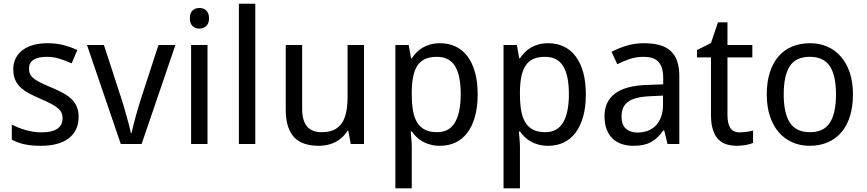

<svg xmlns="http://www.w3.org/2000/svg" viewBox="-20 -780 4695 1040"><path d="M405.8 -147Q405.8 -107.9 391.6 -78.6Q377.4 -49.3 350.8 -29.5Q324.2 -9.8 286.6 0Q249 9.8 202.1 9.8Q148.9 9.8 110.8 1.2Q72.8 -7.3 43.9 -23.9V-105Q59.1 -97.2 77.6 -89.6Q96.2 -82 116.7 -76.2Q137.2 -70.3 158.9 -66.7Q180.7 -63 202.1 -63Q233.9 -63 256.1 -68.4Q278.3 -73.7 292.2 -83.7Q306.2 -93.8 312.5 -108.2Q318.8 -122.6 318.8 -140.1Q318.8 -155.3 314 -167.5Q309.1 -179.7 296.1 -191.7Q283.2 -203.6 260.7 -215.8Q238.3 -228 203.1 -243.2Q168 -258.3 139.9 -272.9Q111.8 -287.6 92.3 -305.7Q72.8 -323.7 62.3 -347.4Q51.8 -371.1 51.8 -403.8Q51.8 -438 65.2 -464.6Q78.6 -491.2 103 -509.3Q127.4 -527.3 161.6 -536.6Q195.8 -545.9 237.8 -545.9Q285.2 -545.9 324.5 -535.6Q363.8 -525.4 398.9 -508.8L368.2 -437Q336.4 -451.2 303 -461.7Q269.5 -472.2 234.9 -472.2Q185.1 -472.2 161.1 -455.8Q137.2 -439.5 137.2 -409.2Q137.2 -392.1 142.8 -379.4Q148.4 -366.7 162.1 -355.5Q175.8 -344.2 198.7 -332.8Q221.7 -321.3 255.9 -307.1Q291 -292.5 318.6 -277.8Q346.2 -263.2 365.7 -244.9Q385.3 -226.6 395.5 -203.1Q405.8 -179.7 405.8 -147Z M634.3 0 451.2 -536.1H543L640.1 -237.8Q645.5 -221.7 652.8 -196.3Q660.2 -170.9 667.5 -144.5Q674.8 -118.2 680.9 -94.7Q687 -71.3 689 -59.1H692.4Q694.8 -71.3 700.7 -94.7Q706.5 -118.2 713.9 -144.5Q721.2 -170.9 728.5 -196.3Q735.8 -221.7 741.2 -237.8L838.4 -536.1H930.2L747.1 0Z M1104 0H1015.1V-536.1H1104ZM1008.3 -681.2Q1008.3 -710.4 1023.2 -723.6Q1038.1 -736.8 1060.1 -736.8Q1070.8 -736.8 1080.3 -733.6Q1089.8 -730.5 1096.9 -723.6Q1104 -716.8 1108.2 -706.3Q1112.3 -695.8 1112.3 -681.2Q1112.3 -652.8 1096.9 -638.9Q1081.5 -625 1060.1 -625Q1038.1 -625 1023.2 -638.7Q1008.3 -652.3 1008.3 -681.2Z M1362.8 0H1273.9V-759.8H1362.8Z M1879.9 0 1866.7 -71.8H1861.8Q1849.6 -50.8 1832.8 -35.4Q1815.9 -20 1795.9 -10Q1775.9 0 1753.4 4.9Q1731 9.8 1707.5 9.8Q1663.1 9.8 1629.4 -1.5Q1595.7 -12.7 1573.2 -36.6Q1550.8 -60.5 1539.3 -97.7Q1527.8 -134.8 1527.8 -186V-536.1H1616.7V-190.9Q1616.7 -127.4 1642.6 -95.7Q1668.5 -64 1722.7 -64Q1762.2 -64 1789.1 -76.7Q1815.9 -89.4 1832.3 -114Q1848.6 -138.7 1855.7 -174.8Q1862.8 -210.9 1862.8 -257.8V-536.1H1951.7V0Z M2363.8 9.8Q2335 9.8 2311.5 3.4Q2288.1 -2.9 2269.3 -13.4Q2250.5 -23.9 2236.1 -38.1Q2221.7 -52.2 2210.4 -67.9H2204.6Q2206.1 -51.3 2207.5 -36.1Q2208.5 -23.4 2209.5 -10Q2210.4 3.4 2210.4 11.2V240.2H2121.6V-536.1H2193.8L2206.5 -463.9H2210.4Q2221.7 -481 2235.8 -495.8Q2250 -510.7 2268.8 -521.7Q2287.6 -532.7 2311 -539.3Q2334.5 -545.9 2363.8 -545.9Q2409.7 -545.9 2447.3 -528.3Q2484.9 -510.7 2511.5 -475.8Q2538.1 -440.9 2552.7 -389.2Q2567.4 -337.4 2567.4 -269Q2567.4 -200.2 2552.7 -148.2Q2538.1 -96.2 2511.5 -61Q2484.9 -25.9 2447.3 -8.1Q2409.7 9.8 2363.8 9.8ZM2346.7 -472.2Q2309.6 -472.2 2283.9 -460.9Q2258.3 -449.7 2242.4 -426.8Q2226.6 -403.8 2219 -369.6Q2211.4 -335.4 2210.4 -289.1V-269Q2210.4 -219.7 2217 -181.4Q2223.6 -143.1 2239.5 -116.9Q2255.4 -90.8 2281.7 -77.4Q2308.1 -64 2347.7 -64Q2413.6 -64 2444.6 -117.2Q2475.6 -170.4 2475.6 -270Q2475.6 -371.6 2444.6 -421.9Q2413.6 -472.2 2346.7 -472.2Z M2949.7 9.8Q2920.9 9.8 2897.5 3.4Q2874 -2.9 2855.2 -13.4Q2836.4 -23.9 2822 -38.1Q2807.6 -52.2 2796.4 -67.9H2790.5Q2792 -51.3 2793.5 -36.1Q2794.4 -23.4 2795.4 -10Q2796.4 3.4 2796.4 11.2V240.2H2707.5V-536.1H2779.8L2792.5 -463.9H2796.4Q2807.6 -481 2821.8 -495.8Q2835.9 -510.7 2854.7 -521.7Q2873.5 -532.7 2897 -539.3Q2920.4 -545.9 2949.7 -545.9Q2995.6 -545.9 3033.2 -528.3Q3070.8 -510.7 3097.4 -475.8Q3124 -440.9 3138.7 -389.2Q3153.3 -337.4 3153.3 -269Q3153.3 -200.2 3138.7 -148.2Q3124 -96.2 3097.4 -61Q3070.8 -25.9 3033.2 -8.1Q2995.6 9.8 2949.7 9.8ZM2932.6 -472.2Q2895.5 -472.2 2869.9 -460.9Q2844.2 -449.7 2828.4 -426.8Q2812.5 -403.8 2804.9 -369.6Q2797.4 -335.4 2796.4 -289.1V-269Q2796.4 -219.7 2803 -181.4Q2809.6 -143.1 2825.4 -116.9Q2841.3 -90.8 2867.7 -77.4Q2894 -64 2933.6 -64Q2999.5 -64 3030.5 -117.2Q3061.5 -170.4 3061.5 -270Q3061.5 -371.6 3030.5 -421.9Q2999.5 -472.2 2932.6 -472.2Z M3595.7 0 3577.6 -74.2H3573.7Q3557.6 -52.2 3541.5 -36.4Q3525.4 -20.5 3506.3 -10.3Q3487.3 0 3463.9 4.9Q3440.4 9.8 3409.7 9.8Q3376 9.8 3347.7 0.2Q3319.3 -9.3 3298.6 -29.1Q3277.8 -48.8 3266.1 -78.9Q3254.4 -108.9 3254.4 -149.9Q3254.4 -230 3310.8 -272.9Q3367.2 -315.9 3482.4 -319.8L3572.3 -323.2V-356.9Q3572.3 -389.6 3565.2 -411.6Q3558.1 -433.6 3544.7 -447Q3531.2 -460.4 3511.5 -466.3Q3491.7 -472.2 3466.3 -472.2Q3425.8 -472.2 3390.9 -460.4Q3356 -448.7 3323.7 -432.1L3292.5 -499Q3328.6 -518.6 3373 -532.2Q3417.5 -545.9 3466.3 -545.9Q3516.1 -545.9 3552.5 -535.9Q3588.9 -525.9 3612.5 -504.2Q3636.2 -482.4 3647.9 -448.7Q3659.7 -415 3659.7 -367.2V0ZM3432.6 -62Q3462.4 -62 3487.8 -71.3Q3513.2 -80.6 3531.7 -99.4Q3550.3 -118.2 3560.8 -146.7Q3571.3 -175.3 3571.3 -213.9V-262.2L3501.5 -258.8Q3457.5 -256.8 3427.7 -249Q3397.9 -241.2 3380.1 -227.3Q3362.3 -213.4 3354.5 -193.6Q3346.7 -173.8 3346.7 -148.9Q3346.7 -104 3370.4 -83Q3394 -62 3432.6 -62Z M3986.3 -63Q3995.1 -63 4006.1 -64Q4017.1 -64.9 4027.3 -66.4Q4037.6 -67.9 4046.1 -69.8Q4054.7 -71.8 4059.1 -73.2V-5.9Q4052.7 -2.9 4043 0Q4033.2 2.9 4021.5 5.1Q4009.8 7.3 3997.1 8.5Q3984.4 9.8 3972.2 9.8Q3941.9 9.8 3916 2Q3890.1 -5.9 3871.3 -24.9Q3852.5 -43.9 3841.8 -76.4Q3831.1 -108.9 3831.1 -158.2V-469.2H3755.4V-508.8L3831.1 -546.9L3869.1 -659.2H3920.4V-536.1H4055.2V-469.2H3920.4V-158.2Q3920.4 -110.8 3935.8 -86.9Q3951.2 -63 3986.3 -63Z M4600.1 -269Q4600.1 -202.1 4583.7 -150.1Q4567.4 -98.1 4536.9 -62.7Q4506.3 -27.3 4462.9 -8.8Q4419.4 9.8 4365.2 9.8Q4314.9 9.8 4272.5 -8.8Q4230 -27.3 4199 -62.7Q4168 -98.1 4150.6 -150.1Q4133.3 -202.1 4133.3 -269Q4133.3 -335.4 4149.7 -387Q4166 -438.5 4196.3 -473.9Q4226.6 -509.3 4270.3 -527.6Q4314 -545.9 4368.2 -545.9Q4418.5 -545.9 4460.9 -527.6Q4503.4 -509.3 4534.4 -473.9Q4565.4 -438.5 4582.8 -387Q4600.1 -335.4 4600.1 -269ZM4225.1 -269Q4225.1 -167 4258.5 -115.5Q4292 -64 4367.2 -64Q4442.4 -64 4475.3 -115.5Q4508.3 -167 4508.3 -269Q4508.3 -371.1 4474.9 -421.6Q4441.4 -472.2 4366.2 -472.2Q4291 -472.2 4258.1 -421.6Q4225.1 -371.1 4225.1 -269Z"/></svg>

Font: Droid Sans
Style: Regular
Weight: 400
Version: Version 1.00 build 113